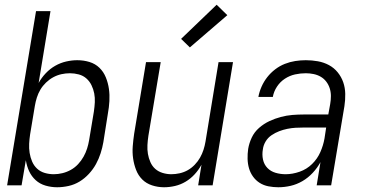

<svg xmlns="http://www.w3.org/2000/svg" viewBox="-20 -782 1540 810"><path d="M221 8Q196 8 172 1Q148 -6 130.5 -22Q113 -38 103 -59.5Q93 -81 89 -106L71 0H10L132 -735H193L143 -432Q155 -454 173 -473Q191 -492 213 -504.5Q235 -517 259 -522.5Q283 -528 306 -528Q333 -528 357.5 -520.5Q382 -513 399.5 -496Q417 -479 426.5 -455.5Q436 -432 439.5 -407Q443 -382 441.5 -355.5Q440 -329 435 -302L416 -182Q412 -159 404.5 -135.5Q397 -112 385 -90Q373 -68 355 -48.5Q337 -29 315.5 -16Q294 -3 269.5 2.5Q245 8 221 8ZM207 -47Q225 -47 243.5 -51.5Q262 -56 279 -65.5Q296 -75 309.5 -89.5Q323 -104 332.5 -121Q342 -138 347.5 -155.5Q353 -173 356 -191L376 -311Q379 -331 380 -350.5Q381 -370 377.5 -388Q374 -406 366 -422.5Q358 -439 344.5 -451Q331 -463 312.5 -468Q294 -473 275 -473Q257 -473 239 -469Q221 -465 204.5 -456Q188 -447 174 -433.5Q160 -420 150.5 -404Q141 -388 135.5 -370.5Q130 -353 127 -335L107 -215Q104 -195 103 -175.5Q102 -156 105 -137Q108 -118 115.5 -100.5Q123 -83 136.5 -70.5Q150 -58 168.5 -52.5Q187 -47 207 -47Z M672 8Q646 8 621.5 0Q597 -8 580 -25Q563 -42 554 -65.5Q545 -89 541.5 -114Q538 -139 540 -165Q542 -191 546 -218L596 -520H658L606 -209Q603 -189 602 -170Q601 -151 604 -133Q607 -115 614.5 -98Q622 -81 635 -69.5Q648 -58 666 -52.5Q684 -47 703 -47Q720 -47 738 -51Q756 -55 772 -64Q788 -73 801.5 -87Q815 -101 824 -117Q833 -133 838.5 -150Q844 -167 847 -185L902 -520H963L877 0H816L830 -87Q818 -65 801 -46.5Q784 -28 763 -15.5Q742 -3 718.5 2.5Q695 8 672 8ZM781 -582 744 -618 894 -762 939 -718Z M1154 8Q1133 8 1112.5 4Q1092 0 1075.5 -10.5Q1059 -21 1047.5 -37Q1036 -53 1030.5 -72Q1025 -91 1024.5 -112Q1024 -133 1027 -154Q1031 -178 1042 -201.5Q1053 -225 1073 -242.5Q1093 -260 1116.5 -271Q1140 -282 1164.5 -288.5Q1189 -295 1213 -297Q1237 -299 1262 -299H1365L1373 -343Q1376 -360 1376 -377Q1376 -394 1371 -409.5Q1366 -425 1356.5 -437.5Q1347 -450 1333.5 -458Q1320 -466 1303.5 -469.5Q1287 -473 1270 -473Q1247 -473 1224.5 -468Q1202 -463 1182 -450Q1162 -437 1148.5 -416.5Q1135 -396 1131 -373H1070Q1074 -395 1083.5 -416.5Q1093 -438 1107.5 -456.5Q1122 -475 1141 -489.5Q1160 -504 1181.5 -512.5Q1203 -521 1225.5 -524.5Q1248 -528 1270 -528Q1296 -528 1321 -523.5Q1346 -519 1367.5 -507.5Q1389 -496 1404.5 -477Q1420 -458 1428 -435Q1436 -412 1436.5 -386Q1437 -360 1433 -334L1377 0H1316L1332 -98Q1319 -74 1299.5 -53Q1280 -32 1256 -18Q1232 -4 1206 2Q1180 8 1154 8ZM1185 -47Q1214 -47 1244 -57.5Q1274 -68 1296.5 -90Q1319 -112 1331.5 -140.5Q1344 -169 1349 -198L1356 -244H1262Q1244 -244 1227 -243Q1210 -242 1192.5 -238.5Q1175 -235 1158 -228.5Q1141 -222 1125.5 -211.5Q1110 -201 1100.5 -185Q1091 -169 1089 -152Q1085 -130 1089.5 -109Q1094 -88 1108 -73.5Q1122 -59 1142.5 -53Q1163 -47 1185 -47Z"/></svg>

Font: Iosevka SS04 Light Oblique
Style: Regular
Weight: 300
Italic angle: -9°
Monospace: yes
Designer: Belleve Invis
Foundry: Belleve Invis
Version: Version 19.0.0; ttfautohint (v1.8.4)